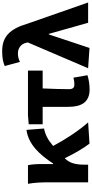

<svg xmlns="http://www.w3.org/2000/svg" viewBox="454 -1308 867 1816"><g transform="rotate(-90 888.0 -399.5)"><path d="M72 0H239V-35C239 -122 255 -176 298 -219L300 -221C350 -117 397 -41 438 13L639 0C564 -83 474 -220 416 -331C476 -382 523 -405 581 -417L568 -583C433 -566 333 -459 250 -331H245V-427C245 -481 243 -532 234 -569H58C69 -508 72 -437 72 -392Z M950 14C1002 14 1047 5 1085 -6L1062 -139C1036 -132 1018 -130 997 -130C971 -130 953 -141 953 -181C953 -242 956 -336 960 -430H1129V-569H706L621 -562V-430H786V-187C786 -67 827 14 950 14Z M1343 13 1471 -372H1476L1581 0H1773L1572 -575C1523 -742 1448 -813 1314 -813C1243 -813 1211 -804 1172 -789L1211 -645C1237 -657 1257 -664 1293 -664C1338 -664 1381 -637 1392 -585L1395 -570L1151 0Z"/></g></svg>

Font: Noto Sans JP Black
Style: Regular
Weight: 900
Designer: Ryoko NISHIZUKA  (kana, bopomofo & ideographs); Paul D. Hunt (Latin, Greek & Cyrillic); Sandoll Communications , Soo-you
Foundry: Adobe
Version: Version 2.002;hotconv 1.0.116;makeotfexe 2.5.65601